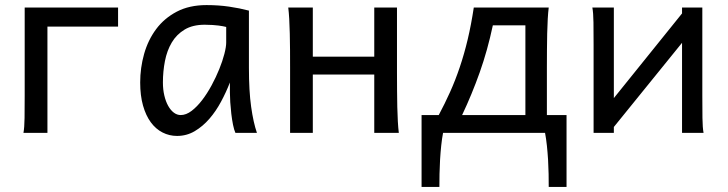

<svg xmlns="http://www.w3.org/2000/svg" viewBox="-20 -528 2894 763"><path d="M73.2 0Q77.1 -20.5 77.6 -59.3Q78.1 -98.1 78.1 -148.9V-498H449.2V-422.4H168.5V0Z M878.9 -420.9Q873 -422.4 865.7 -423.8Q858.4 -425.3 848.4 -426.5Q838.4 -427.7 825 -428.7Q811.5 -429.7 793.5 -429.7Q745.6 -429.7 713.6 -410.4Q681.6 -391.1 662.6 -359.1Q643.6 -327.1 635.5 -285.6Q627.4 -244.1 627.4 -200.2Q627.4 -171.9 633.1 -148.2Q638.7 -124.5 648.4 -107.2Q658.2 -89.8 670.9 -80.3Q683.6 -70.8 698.2 -70.8Q719.7 -70.8 741.5 -87.4Q763.2 -104 783.2 -130.1Q803.2 -156.2 820.8 -188.7Q838.4 -221.2 851.3 -253.2Q864.3 -285.2 871.6 -313.5Q878.9 -341.8 878.9 -358.9ZM915.5 0Q910.2 -11.7 906 -32.2Q901.9 -52.7 899.2 -75.9Q896.5 -99.1 895 -122.1Q893.6 -145 893.6 -161.1V-200.2Q878.9 -162.1 858.6 -124.3Q838.4 -86.4 812.3 -56.2Q786.1 -25.9 753.9 -6.8Q721.7 12.2 683.6 12.2Q652.8 12.2 626 -1.5Q599.1 -15.1 579.3 -42Q559.6 -68.8 548.3 -108.6Q537.1 -148.4 537.1 -200.2Q537.1 -258.3 552.7 -313.7Q568.4 -369.1 600.6 -412.4Q632.8 -455.6 682.6 -481.7Q732.4 -507.8 800.8 -507.8Q848.1 -507.8 890.1 -501.7Q932.1 -495.6 969.2 -485.8V-258.8Q969.2 -166.5 978 -103.8Q986.8 -41 1001 0Z M1132.8 -258.8Q1132.8 -294.4 1132.6 -329.1Q1132.3 -363.8 1131.6 -394.8Q1130.9 -425.8 1129.4 -452.4Q1127.9 -479 1125.5 -498H1223.1V-302.7H1467.3V-498H1557.6V-239.3Q1557.6 -203.6 1557.9 -168.9Q1558.1 -134.3 1558.8 -103Q1559.6 -71.8 1561 -45.4Q1562.5 -19 1564.9 0H1467.3V-231.9H1223.1V0H1132.8Z M2067.9 -70.8V-427.2H1938.5Q1917.5 -328.1 1886.5 -240.7Q1855.5 -153.3 1816.4 -70.8ZM1723.6 -70.8Q1747.6 -115.7 1768.6 -162.4Q1789.6 -209 1807.1 -261Q1824.7 -313 1838.6 -371.3Q1852.5 -429.7 1862.8 -498H2160.6Q2158.2 -479 2156.7 -452.4Q2155.3 -425.8 2154.5 -394.8Q2153.8 -363.8 2153.6 -329.1Q2153.3 -294.4 2153.3 -258.8V-70.8H2231.4V214.8H2160.6Q2160.6 191.4 2160.2 163.6Q2159.7 135.7 2158 106.9Q2156.2 78.1 2153.3 50.5Q2150.4 22.9 2146 0H1740.7Q1736.3 22.9 1733.4 50.5Q1730.5 78.1 1728.8 106.9Q1727.1 135.7 1726.6 163.6Q1726.1 191.4 1726.1 214.8H1655.3V-70.8Z M2419.4 -498V-138.2L2690.4 -474.6V-498H2771V-148.9Q2771 -98.1 2771.5 -59.3Q2772 -20.5 2775.9 0H2690.4V-357.9L2419.4 -23.4V0H2338.9V-349.1Q2338.9 -399.9 2338.4 -438.7Q2337.9 -477.5 2334 -498Z"/></svg>

Font: Andika Cyr
Style: Regular
Weight: 400
Designer: Victor Gaultney, Annie Olsen, Julie Remington, Don Collingsworth, Eric Hays, Becca Hirsbrunner
Foundry: SIL International
Version: Version 5.000